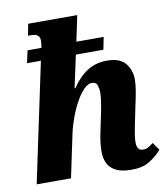

<svg xmlns="http://www.w3.org/2000/svg" viewBox="-85 -832 801 914"><g transform="rotate(-10 315.5 -375.0)"><path d="M478 10Q428 10 400.5 -5Q373 -20 362 -44.5Q351 -69 351 -97Q351 -134 359 -177L377 -264Q384 -296 389 -327Q394 -358 394 -379Q394 -396 388.5 -413Q383 -430 362 -430Q343 -430 323 -409.5Q303 -389 285 -356.5Q267 -324 252.5 -285Q238 -246 230 -209L186 0H20L142 -576H75L88 -636H155Q159 -658 159 -671Q159 -704 118 -704H102L113 -760H350L324 -636H456L444 -576H311L277 -419H281Q316 -471 357 -496.5Q398 -522 452 -522Q513 -522 540 -489.5Q567 -457 567 -410Q567 -387 561.5 -355Q556 -323 549 -292L530 -200Q525 -176 521.5 -153.5Q518 -131 518 -116Q518 -75 547 -75Q561 -75 572 -80.5Q583 -86 598 -98L624 -61Q600 -33 566 -11.5Q532 10 478 10Z"/></g></svg>

Font: Noto Serif SemiCondensed ExtraBold
Style: Italic
Weight: 800
Width: 4
Italic angle: -12°
Designer: Monotype Design Team
Foundry: Monotype Imaging Inc.
Version: Version 2.014; ttfautohint (v1.8.4.7-5d5b)